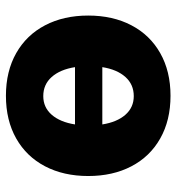

<svg xmlns="http://www.w3.org/2000/svg" viewBox="6 -582 587 638"><g transform="rotate(90 299.0 -263.5)"><path d="M32.2 -263.7Q32.2 -345.2 64.5 -407Q96.7 -468.8 157 -502.9Q217.3 -537.1 298.8 -537.1Q380.4 -537.1 440.7 -502.9Q501 -468.8 533.2 -407Q565.4 -345.2 565.4 -263.7Q565.4 -182.1 533.2 -120.4Q501 -58.6 440.7 -24.4Q380.4 9.8 298.8 9.8Q217.3 9.8 157 -24.4Q96.7 -58.6 64.5 -120.4Q32.2 -182.1 32.2 -263.7ZM394 -219.7H203.6Q211.4 -170.4 236.3 -142.3Q261.2 -114.3 299.8 -114.3Q337.4 -114.3 361.8 -142.3Q386.2 -170.4 394 -219.7ZM394 -310.5Q386.2 -359.4 361.8 -387.2Q337.4 -415 299.8 -415Q261.2 -415 236.3 -387.2Q211.4 -359.4 203.6 -310.5Z"/></g></svg>

Font: Pretendard GOV ExtraBold
Style: Regular
Weight: 800
Designer: Base glyphs from Inter by Rasmus Andersson; Hangeul glyphs from Noto Sans CJK(Source Han Sans) by Jang Soo-young and Kan
Foundry: Kil Hyung-jin
Version: Version 1.309